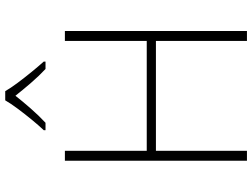

<svg xmlns="http://www.w3.org/2000/svg" viewBox="-138 -850 988 753"><g transform="rotate(-90 356.5 -474.0)"><path d="M611 0H572V-357H141V0H102V-714H141V-393H572V-714H611ZM375 -948Q387 -927 407.5 -899.5Q428 -872 450.5 -844.5Q473 -817 491 -797V-790H462Q435 -815 407 -847.5Q379 -880 357 -908Q335 -880 306.5 -847.5Q278 -815 251 -790H222V-797Q241 -817 263.5 -844.5Q286 -872 306.5 -899.5Q327 -927 339 -948Z"/></g></svg>

Font: Noto Sans ExtraLight
Style: Regular
Weight: 200
Designer: Monotype Design Team
Foundry: Monotype Imaging Inc.
Version: Version 2.007